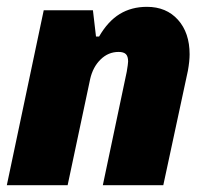

<svg xmlns="http://www.w3.org/2000/svg" viewBox="-32 -542 591 562"><path d="M96 -512H240L249 -435H258Q284 -480 318.5 -501Q353 -522 398 -522Q455 -522 489 -484Q523 -446 523 -383Q523 -363 518 -335L446 0H269L339 -332Q343 -356 343 -362Q343 -377 336.5 -383.5Q330 -390 315 -390Q285 -390 262.5 -368Q240 -346 232 -311L166 0H-12Z"/></svg>

Font: Decalotype Black Italic
Style: Regular
Weight: 900
Italic angle: -12°
Designer: Alfredo Marco Pradil
Foundry: Alfredo Marco Pradil
Version: Version 1.0